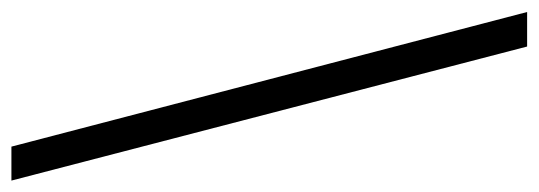

<svg xmlns="http://www.w3.org/2000/svg" viewBox="-316 -484 921 328"><g transform="rotate(-90 144.0 -319.5)"><path d="M229 121 0 -760H58L288 121Z"/></g></svg>

Font: Noto Serif Khitan Small Script
Style: Regular
Weight: 400
Designer: LIU Zhao, ZHANG Congyu, Kushim JIANG
Foundry: Guyu Beijing Co. Ltd.
Version: Version 1.000; ttfautohint (v1.8.4.7-5d5b)